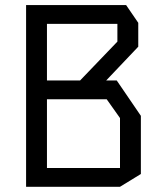

<svg xmlns="http://www.w3.org/2000/svg" viewBox="-20 -716 640 736"><path d="M80 -696.5V0H440L520 -49V-272L427.5 -407.5H387L510 -537V-628.5L463.5 -696.5ZM160 -624.5H430V-556.5L287 -407.5H160ZM160 -335.5H389L440 -263.5V-72H160Z"/></svg>

Font: Kode
Style: Regular
Weight: 400
Monospace: yes
Designer: Isa Ozler
Foundry: Kadena LLC
Version: Version 1.000;gftools[0.9.28]